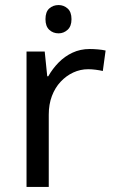

<svg xmlns="http://www.w3.org/2000/svg" viewBox="-20 -740 453 760"><path d="M212 -720Q232 -720 247.5 -706.5Q263 -693 263 -664Q263 -636 247.5 -622Q232 -608 212 -608Q190 -608 175 -622Q160 -636 160 -664Q160 -693 175 -706.5Q190 -720 212 -720ZM335 -546Q350 -546 367.5 -544.5Q385 -543 398 -540L387 -459Q374 -462 358.5 -464Q343 -466 329 -466Q298 -466 270 -453Q242 -440 220 -416.5Q198 -393 185.5 -360Q173 -327 173 -286V0H85V-536H157L167 -438H171Q188 -468 212 -492.5Q236 -517 267 -531.5Q298 -546 335 -546Z"/></svg>

Font: hexoriya15
Style: Book
Weight: 400
Designer: Jelle Bosma - Monotype Design Team
Foundry: Monotype Imaging Inc.
Version: Version 2.003